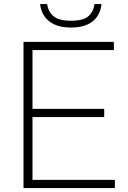

<svg xmlns="http://www.w3.org/2000/svg" viewBox="-20 -952 646 972"><path d="M99 0V-740H556.5V-698.5H144.5V-41.5H561.5V0ZM127.5 -359.5V-401H507.5V-359.5ZM339.5 -812.5Q289 -812.5 255.8 -828Q222.5 -843.5 204.5 -870.2Q186.5 -897 183 -931.5H218.5Q224.5 -892 251.5 -869.5Q278.5 -847 339.5 -847Q401 -847 427 -869.5Q453 -892 458.5 -931.5H494Q490.5 -896.5 473 -869.8Q455.5 -843 422.5 -827.8Q389.5 -812.5 339.5 -812.5Z"/></svg>

Font: Encode Sans SC SemiExpanded ExtraLight
Style: Regular
Weight: 250
Width: 6
Designer: Multiple Designers
Foundry: Impallari Type
Version: Version 3.002